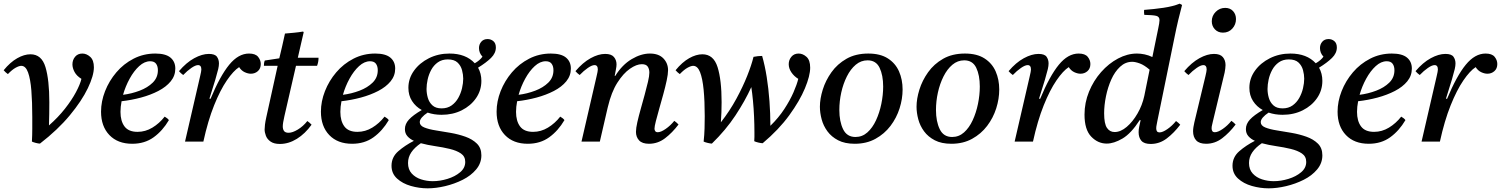

<svg xmlns="http://www.w3.org/2000/svg" viewBox="-43 -772 8185 1047"><path d="M131 0Q133 -36 133 -69.5Q133 -103 133 -134Q133 -216 128 -278.5Q123 -341 110 -377Q97 -413 73 -413Q61 -413 42 -402.5Q23 -392 0 -368Q-7 -373 -12.5 -378Q-18 -383 -23 -389Q13 -433 51 -454.5Q89 -476 123 -476Q184 -476 205 -406Q226 -336 226 -214Q226 -185 225.5 -150.5Q225 -116 224 -88Q274 -132 311 -179Q348 -226 371 -269Q394 -312 401 -342Q375 -358 363.5 -379.5Q352 -401 352 -421Q352 -445 366.5 -462.5Q381 -480 406 -480Q429 -480 449 -462Q469 -444 469 -405Q469 -360 436 -291Q403 -222 337.5 -143Q272 -64 175 11Q167 11 153 7.5Q139 4 131 0Z M913 -398Q913 -359 888 -328.5Q863 -298 820.5 -276Q778 -254 726 -240Q674 -226 620 -220Q614 -189 614 -162Q614 -112 636 -82.5Q658 -53 707 -53Q750 -53 788 -76Q826 -99 855 -136Q871 -127 878 -117Q844 -59 795 -23.5Q746 12 678 12Q599 12 553.5 -35.5Q508 -83 508 -163Q508 -219 530 -275Q552 -331 591.5 -377.5Q631 -424 685.5 -452Q740 -480 804 -480Q860 -480 886.5 -458Q913 -436 913 -398ZM628 -255Q675 -261 718.5 -277.5Q762 -294 790 -321.5Q818 -349 818 -389Q818 -411 808 -424.5Q798 -438 776 -438Q745 -438 716 -411.5Q687 -385 664 -343Q641 -301 628 -255Z M1066 0H966L1048 -355Q1055 -384 1055 -393Q1055 -417 1037 -417Q1023 -417 1000.5 -401.5Q978 -386 956 -363Q949 -368 943.5 -373Q938 -378 933 -384Q973 -431 1016 -454.5Q1059 -478 1096 -478Q1129 -478 1140 -462.5Q1151 -447 1151 -426Q1151 -413 1147 -395.5Q1143 -378 1131 -337L1099 -234L1105 -233Q1157 -358 1207 -419Q1257 -480 1315 -480Q1350 -480 1364.5 -462Q1379 -444 1379 -423Q1379 -398 1363 -384Q1347 -370 1325 -370Q1309 -370 1291 -378.5Q1273 -387 1261 -406Q1230 -386 1194 -333.5Q1158 -281 1124.5 -197.5Q1091 -114 1066 0Z M1686 -413H1571L1508 -139Q1499 -100 1499 -83Q1499 -67 1506 -57.5Q1513 -48 1531 -48Q1552 -48 1581 -65.5Q1610 -83 1633 -112Q1646 -103 1656 -92Q1621 -43 1576 -15Q1531 13 1483 13Q1451 13 1432.5 0Q1414 -13 1407 -31.5Q1400 -50 1400 -66Q1400 -77 1402 -93Q1404 -109 1409 -132L1471 -413H1396Q1396 -421 1397 -428Q1398 -435 1401 -442L1480 -454Q1487 -483 1495.5 -519.5Q1504 -556 1511 -589Q1535 -591 1560.5 -593.5Q1586 -596 1610 -600L1613 -596Q1606 -566 1599 -535.5Q1592 -505 1581 -457H1694Q1694 -445 1692 -434.5Q1690 -424 1686 -413Z M2112 -398Q2112 -359 2087 -328.5Q2062 -298 2019.5 -276Q1977 -254 1925 -240Q1873 -226 1819 -220Q1813 -189 1813 -162Q1813 -112 1835 -82.5Q1857 -53 1906 -53Q1949 -53 1987 -76Q2025 -99 2054 -136Q2070 -127 2077 -117Q2043 -59 1994 -23.5Q1945 12 1877 12Q1798 12 1752.5 -35.5Q1707 -83 1707 -163Q1707 -219 1729 -275Q1751 -331 1790.5 -377.5Q1830 -424 1884.5 -452Q1939 -480 2003 -480Q2059 -480 2085.5 -458Q2112 -436 2112 -398ZM1827 -255Q1874 -261 1917.5 -277.5Q1961 -294 1989 -321.5Q2017 -349 2017 -389Q2017 -411 2007 -424.5Q1997 -438 1975 -438Q1944 -438 1915 -411.5Q1886 -385 1863 -343Q1840 -301 1827 -255Z M2289 255Q2243 255 2197.5 242Q2152 229 2122 201.5Q2092 174 2092 132Q2092 85 2128.5 53Q2165 21 2214 -4Q2192 -14 2178.5 -29.5Q2165 -45 2165 -68Q2165 -96 2187 -120Q2209 -144 2257 -172Q2224 -190 2204 -221Q2184 -252 2184 -293Q2184 -344 2214.5 -386.5Q2245 -429 2296 -454.5Q2347 -480 2408 -480Q2497 -480 2546 -427Q2574 -443 2588 -463Q2569 -483 2569 -510Q2569 -530 2581.5 -544.5Q2594 -559 2616 -559Q2634 -559 2647.5 -547.5Q2661 -536 2661 -513Q2661 -482 2634.5 -456Q2608 -430 2564 -403Q2582 -371 2582 -331Q2582 -279 2553 -237Q2524 -195 2475 -170.5Q2426 -146 2365 -146Q2324 -146 2289 -158Q2269 -145 2257.5 -131.5Q2246 -118 2246 -106Q2246 -87 2270.5 -77Q2295 -67 2333 -61Q2371 -55 2414 -47.5Q2457 -40 2495 -26.5Q2533 -13 2557.5 11Q2582 35 2582 75Q2582 118 2553.5 152Q2525 186 2480 208.5Q2435 231 2384.5 243Q2334 255 2289 255ZM2252 9Q2218 32 2200 58.5Q2182 85 2182 117Q2182 152 2202 174Q2222 196 2253 206Q2284 216 2317 216Q2356 216 2397 203.5Q2438 191 2466 167.5Q2494 144 2494 111Q2494 81 2470.5 65Q2447 49 2409.5 40Q2372 31 2330.5 25Q2289 19 2252 9ZM2365 -181Q2397 -181 2419.5 -197Q2442 -213 2456 -238Q2470 -263 2476.5 -291Q2483 -319 2483 -343Q2483 -365 2476.5 -389.5Q2470 -414 2452 -431Q2434 -448 2399 -448Q2367 -448 2344.5 -432Q2322 -416 2308.5 -391Q2295 -366 2289 -338.5Q2283 -311 2283 -287Q2283 -263 2290 -238.5Q2297 -214 2315 -197.5Q2333 -181 2365 -181Z M3070 -398Q3070 -359 3045 -328.5Q3020 -298 2977.5 -276Q2935 -254 2883 -240Q2831 -226 2777 -220Q2771 -189 2771 -162Q2771 -112 2793 -82.5Q2815 -53 2864 -53Q2907 -53 2945 -76Q2983 -99 3012 -136Q3028 -127 3035 -117Q3001 -59 2952 -23.5Q2903 12 2835 12Q2756 12 2710.5 -35.5Q2665 -83 2665 -163Q2665 -219 2687 -275Q2709 -331 2748.5 -377.5Q2788 -424 2842.5 -452Q2897 -480 2961 -480Q3017 -480 3043.5 -458Q3070 -436 3070 -398ZM2785 -255Q2832 -261 2875.5 -277.5Q2919 -294 2947 -321.5Q2975 -349 2975 -389Q2975 -411 2965 -424.5Q2955 -438 2933 -438Q2902 -438 2873 -411.5Q2844 -385 2821 -343Q2798 -301 2785 -255Z M3270 -182 3228 0H3128L3210 -355Q3217 -384 3217 -393Q3217 -417 3199 -417Q3185 -417 3162.5 -401.5Q3140 -386 3118 -363Q3111 -368 3105.5 -373Q3100 -378 3095 -384Q3135 -431 3177.5 -454.5Q3220 -478 3257 -478Q3291 -478 3305 -461Q3319 -444 3319 -421Q3319 -409 3315.5 -392.5Q3312 -376 3309 -358H3312Q3350 -419 3401.5 -449.5Q3453 -480 3501 -480Q3549 -480 3574.5 -453.5Q3600 -427 3600 -389Q3600 -368 3592.5 -333Q3585 -298 3574 -258Q3563 -218 3552 -179.5Q3541 -141 3533.5 -111.5Q3526 -82 3526 -70Q3526 -63 3530 -57Q3534 -51 3544 -51Q3561 -51 3587 -69Q3613 -87 3634 -113Q3647 -104 3657 -93Q3623 -48 3583.5 -18Q3544 12 3496 12Q3459 12 3442 -6.5Q3425 -25 3425 -53Q3425 -73 3432.5 -106Q3440 -139 3451 -178Q3462 -217 3472.5 -255.5Q3483 -294 3490.5 -326Q3498 -358 3498 -376Q3498 -396 3489 -409Q3480 -422 3457 -422Q3428 -422 3392 -397Q3356 -372 3323.5 -321Q3291 -270 3272 -190Z M3794 0Q3798 -36 3799 -71.5Q3800 -107 3800 -138Q3800 -221 3794 -282.5Q3788 -344 3774.5 -378.5Q3761 -413 3737 -413Q3725 -413 3706 -402.5Q3687 -392 3664 -368Q3657 -373 3651.5 -378Q3646 -383 3641 -389Q3677 -433 3715 -454.5Q3753 -476 3787 -476Q3848 -476 3870 -406Q3892 -336 3892 -215Q3892 -189 3891 -160Q3890 -131 3888 -105Q3937 -168 3972.5 -233.5Q4008 -299 4031.5 -358Q4055 -417 4066 -462Q4091 -467 4113 -467Q4128 -415 4138 -352Q4148 -289 4153 -220.5Q4158 -152 4158 -86Q4203 -130 4234 -177.5Q4265 -225 4284 -268.5Q4303 -312 4310 -342Q4287 -356 4272.5 -377.5Q4258 -399 4258 -422Q4258 -445 4272.5 -462.5Q4287 -480 4312 -480Q4335 -480 4355 -462Q4375 -444 4375 -403Q4375 -359 4346.5 -290.5Q4318 -222 4261 -143.5Q4204 -65 4116 9Q4108 9 4093 5.5Q4078 2 4070 -2Q4071 -13 4071 -25.5Q4071 -38 4071 -51Q4071 -91 4069 -136Q4067 -181 4063 -223Q4059 -265 4054 -297Q4020 -222 3967.5 -142.5Q3915 -63 3839 11Q3832 11 3817 7.5Q3802 4 3794 0Z M4879 -284Q4879 -233 4862.5 -181Q4846 -129 4813 -85.5Q4780 -42 4731 -15Q4682 12 4618 12Q4564 12 4527.5 -7Q4491 -26 4469 -56Q4447 -86 4437.5 -121.5Q4428 -157 4428 -190Q4428 -233 4443.5 -283Q4459 -333 4491 -378Q4523 -423 4573 -451.5Q4623 -480 4692 -480Q4757 -480 4798.5 -453.5Q4840 -427 4859.5 -382.5Q4879 -338 4879 -284ZM4773 -300Q4773 -362 4753.5 -402.5Q4734 -443 4688 -443Q4652 -443 4623.5 -419Q4595 -395 4575 -355Q4555 -315 4544.5 -267.5Q4534 -220 4534 -172Q4534 -110 4554.5 -67.5Q4575 -25 4622 -25Q4659 -25 4687 -50Q4715 -75 4734 -116Q4753 -157 4763 -205.5Q4773 -254 4773 -300Z M5406 -284Q5406 -233 5389.5 -181Q5373 -129 5340 -85.5Q5307 -42 5258 -15Q5209 12 5145 12Q5091 12 5054.5 -7Q5018 -26 4996 -56Q4974 -86 4964.5 -121.5Q4955 -157 4955 -190Q4955 -233 4970.5 -283Q4986 -333 5018 -378Q5050 -423 5100 -451.5Q5150 -480 5219 -480Q5284 -480 5325.5 -453.5Q5367 -427 5386.5 -382.5Q5406 -338 5406 -284ZM5300 -300Q5300 -362 5280.5 -402.5Q5261 -443 5215 -443Q5179 -443 5150.5 -419Q5122 -395 5102 -355Q5082 -315 5071.5 -267.5Q5061 -220 5061 -172Q5061 -110 5081.5 -67.5Q5102 -25 5149 -25Q5186 -25 5214 -50Q5242 -75 5261 -116Q5280 -157 5290 -205.5Q5300 -254 5300 -300Z M5590 0H5490L5572 -355Q5579 -384 5579 -393Q5579 -417 5561 -417Q5547 -417 5524.5 -401.5Q5502 -386 5480 -363Q5473 -368 5467.5 -373Q5462 -378 5457 -384Q5497 -431 5540 -454.5Q5583 -478 5620 -478Q5653 -478 5664 -462.5Q5675 -447 5675 -426Q5675 -413 5671 -395.5Q5667 -378 5655 -337L5623 -234L5629 -233Q5681 -358 5731 -419Q5781 -480 5839 -480Q5874 -480 5888.5 -462Q5903 -444 5903 -423Q5903 -398 5887 -384Q5871 -370 5849 -370Q5833 -370 5815 -378.5Q5797 -387 5785 -406Q5754 -386 5718 -333.5Q5682 -281 5648.5 -197.5Q5615 -114 5590 0Z M6177 -117H6172Q6125 -44 6078 -16.5Q6031 11 5992 11Q5944 11 5907.5 -27Q5871 -65 5871 -147Q5871 -212 5895.5 -272Q5920 -332 5961.5 -379Q6003 -426 6054 -453Q6105 -480 6157 -480Q6177 -480 6198.5 -475.5Q6220 -471 6241 -461L6273 -617Q6276 -631 6278 -643Q6280 -655 6280 -662Q6280 -681 6262.5 -685.5Q6245 -690 6197 -691Q6196 -698 6195.5 -704.5Q6195 -711 6196 -718Q6250 -722 6301.5 -729.5Q6353 -737 6390 -752L6403 -745Q6393 -708 6382.5 -664Q6372 -620 6361 -565L6268 -111Q6267 -104 6264.5 -92.5Q6262 -81 6262 -72Q6262 -50 6280 -50Q6297 -50 6323 -68Q6349 -86 6370 -112Q6383 -103 6393 -92Q6359 -47 6319.5 -17Q6280 13 6232 13Q6196 13 6181 -4.5Q6166 -22 6166 -51Q6166 -65 6169 -80Q6172 -95 6177 -117ZM6197 -249 6226 -392Q6197 -417 6172.5 -426Q6148 -435 6131 -435Q6094 -435 6065 -408Q6036 -381 6017 -338.5Q5998 -296 5988 -247Q5978 -198 5978 -154Q5978 -97 5993.5 -74.5Q6009 -52 6035 -52Q6068 -52 6101 -80Q6134 -108 6160 -153Q6186 -198 6197 -249Z M6672 -113Q6685 -104 6695 -93Q6661 -48 6621.5 -18Q6582 12 6534 12Q6497 12 6480 -6.5Q6463 -25 6463 -56Q6463 -67 6465 -79.5Q6467 -92 6470 -105L6530 -355Q6537 -384 6537 -393Q6537 -417 6519 -417Q6505 -417 6482.5 -401.5Q6460 -386 6438 -363Q6431 -368 6425.5 -373Q6420 -378 6415 -384Q6455 -431 6497.5 -454.5Q6540 -478 6577 -478Q6611 -478 6625.5 -460.5Q6640 -443 6640 -417Q6640 -408 6638.5 -397.5Q6637 -387 6635 -376L6571 -110Q6570 -103 6567 -92.5Q6564 -82 6564 -72Q6564 -63 6568 -57Q6572 -51 6582 -51Q6599 -51 6625 -69Q6651 -87 6672 -113ZM6626 -594Q6599 -594 6582 -612Q6565 -630 6565 -656Q6565 -686 6586.5 -707.5Q6608 -729 6638 -729Q6665 -729 6681 -711.5Q6697 -694 6697 -668Q6697 -638 6677 -616Q6657 -594 6626 -594Z M6875 255Q6829 255 6783.5 242Q6738 229 6708 201.5Q6678 174 6678 132Q6678 85 6714.5 53Q6751 21 6800 -4Q6778 -14 6764.5 -29.5Q6751 -45 6751 -68Q6751 -96 6773 -120Q6795 -144 6843 -172Q6810 -190 6790 -221Q6770 -252 6770 -293Q6770 -344 6800.5 -386.5Q6831 -429 6882 -454.5Q6933 -480 6994 -480Q7083 -480 7132 -427Q7160 -443 7174 -463Q7155 -483 7155 -510Q7155 -530 7167.5 -544.5Q7180 -559 7202 -559Q7220 -559 7233.5 -547.5Q7247 -536 7247 -513Q7247 -482 7220.5 -456Q7194 -430 7150 -403Q7168 -371 7168 -331Q7168 -279 7139 -237Q7110 -195 7061 -170.5Q7012 -146 6951 -146Q6910 -146 6875 -158Q6855 -145 6843.5 -131.5Q6832 -118 6832 -106Q6832 -87 6856.5 -77Q6881 -67 6919 -61Q6957 -55 7000 -47.5Q7043 -40 7081 -26.5Q7119 -13 7143.5 11Q7168 35 7168 75Q7168 118 7139.5 152Q7111 186 7066 208.5Q7021 231 6970.5 243Q6920 255 6875 255ZM6838 9Q6804 32 6786 58.5Q6768 85 6768 117Q6768 152 6788 174Q6808 196 6839 206Q6870 216 6903 216Q6942 216 6983 203.5Q7024 191 7052 167.5Q7080 144 7080 111Q7080 81 7056.5 65Q7033 49 6995.5 40Q6958 31 6916.5 25Q6875 19 6838 9ZM6951 -181Q6983 -181 7005.5 -197Q7028 -213 7042 -238Q7056 -263 7062.5 -291Q7069 -319 7069 -343Q7069 -365 7062.5 -389.5Q7056 -414 7038 -431Q7020 -448 6985 -448Q6953 -448 6930.5 -432Q6908 -416 6894.5 -391Q6881 -366 6875 -338.5Q6869 -311 6869 -287Q6869 -263 6876 -238.5Q6883 -214 6901 -197.5Q6919 -181 6951 -181Z M7656 -398Q7656 -359 7631 -328.5Q7606 -298 7563.5 -276Q7521 -254 7469 -240Q7417 -226 7363 -220Q7357 -189 7357 -162Q7357 -112 7379 -82.5Q7401 -53 7450 -53Q7493 -53 7531 -76Q7569 -99 7598 -136Q7614 -127 7621 -117Q7587 -59 7538 -23.5Q7489 12 7421 12Q7342 12 7296.5 -35.5Q7251 -83 7251 -163Q7251 -219 7273 -275Q7295 -331 7334.5 -377.5Q7374 -424 7428.5 -452Q7483 -480 7547 -480Q7603 -480 7629.5 -458Q7656 -436 7656 -398ZM7371 -255Q7418 -261 7461.5 -277.5Q7505 -294 7533 -321.5Q7561 -349 7561 -389Q7561 -411 7551 -424.5Q7541 -438 7519 -438Q7488 -438 7459 -411.5Q7430 -385 7407 -343Q7384 -301 7371 -255Z M7809 0H7709L7791 -355Q7798 -384 7798 -393Q7798 -417 7780 -417Q7766 -417 7743.5 -401.5Q7721 -386 7699 -363Q7692 -368 7686.5 -373Q7681 -378 7676 -384Q7716 -431 7759 -454.5Q7802 -478 7839 -478Q7872 -478 7883 -462.5Q7894 -447 7894 -426Q7894 -413 7890 -395.5Q7886 -378 7874 -337L7842 -234L7848 -233Q7900 -358 7950 -419Q8000 -480 8058 -480Q8093 -480 8107.5 -462Q8122 -444 8122 -423Q8122 -398 8106 -384Q8090 -370 8068 -370Q8052 -370 8034 -378.5Q8016 -387 8004 -406Q7973 -386 7937 -333.5Q7901 -281 7867.5 -197.5Q7834 -114 7809 0Z"/></svg>

Font: Tiro Devanagari Sanskrit
Style: Italic
Weight: 400
Italic angle: -11°
Designer: Devanagari: John Hudson & Fiona Ross, assisted by Paul Hanslow. Latin: John Hudson with Paul Hanslow, assisted by Kaja S
Foundry: Tiro Typeworks Ltd.
Version: Version 1.52